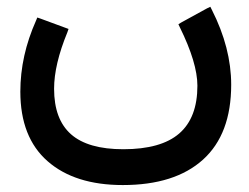

<svg xmlns="http://www.w3.org/2000/svg" viewBox="-20 -319 725 558"><path d="M336.9 218.8Q197.3 218.8 118.2 149.4Q39.1 80.1 39.1 -52.7Q39.1 -157.2 85 -259.8L88.4 -268.1L97.2 -265.1L169.9 -238.3L179.2 -234.9L175.8 -225.1Q137.2 -131.3 137.2 -61Q137.2 27.8 186.5 71.3Q235.8 114.7 338.4 114.7Q447.8 114.7 500.7 69.1Q553.7 23.4 553.7 -69.8Q553.7 -136.2 502.4 -240.2L498.5 -248.5L506.3 -253.4L582 -294.9L591.3 -299.3L595.7 -290.5Q651.9 -179.7 651.9 -72.8Q651.9 70.8 570.1 144.8Q488.3 218.8 336.9 218.8Z"/></svg>

Font: Samim FD-WOL
Style: Medium-FD-WOL
Weight: 500
Foundry: DejaVu fonts team - Redesigned by Saber Rastikerdar
Version: Version 4.0.0